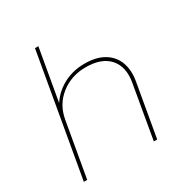

<svg xmlns="http://www.w3.org/2000/svg" viewBox="-166 -853 948 986"><g transform="rotate(-30 308.0 -360.0)"><path d="M176 -720H196L70 0H50ZM356 -524Q426 -524 471 -496.5Q516 -469 533 -421.5Q550 -374 540 -315L485 0H465L520 -317Q535 -404 490.5 -454.5Q446 -505 352 -505Q266 -505 203.5 -455.5Q141 -406 127 -325L124 -379Q153 -446 215 -485Q277 -524 356 -524Z"/></g></svg>

Font: Fixel Italic Variable Display Thin
Style: Italic
Weight: 100
Italic angle: -10°
Designer: AlfaBravo + MacPaw
Foundry: Kyrylo Tkachov, Marchela Mozhyna, Serhii Makarenko, Maria Weinstein, Zakhar Kryvoshyya
Version: Version 1.210;Glyphs 3.2 (3217)